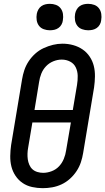

<svg xmlns="http://www.w3.org/2000/svg" viewBox="-20 -974 550 1002"><path d="M203 8Q175 8 147.5 2Q120 -4 98 -19Q76 -34 61 -56.5Q46 -79 39.5 -105Q33 -131 33.5 -160Q34 -189 38 -217L95 -559Q99 -584 107 -608Q115 -632 129.5 -654Q144 -676 164 -694Q184 -712 208 -723Q232 -734 256.5 -740Q281 -746 306 -746Q335 -746 362 -738.5Q389 -731 411 -716Q433 -701 448 -678.5Q463 -656 469.5 -630Q476 -604 475.5 -575Q475 -546 471 -518L414 -176Q410 -151 402 -127Q394 -103 379.5 -81Q365 -59 345 -41Q325 -23 301.5 -12Q278 -1 253 3.5Q228 8 203 8ZM160 -400H360L382 -531Q386 -555 385.5 -578.5Q385 -602 375.5 -622Q366 -642 346 -652.5Q326 -663 302 -663Q280 -663 258 -654Q236 -645 220 -628Q204 -611 195.5 -589.5Q187 -568 184 -546ZM205 -72Q227 -72 249.5 -80.5Q272 -89 288 -106Q304 -123 313 -145Q322 -167 325 -189L350 -335H149L127 -204Q124 -188 123.5 -172.5Q123 -157 125 -142.5Q127 -128 133 -114Q139 -100 149.5 -90.5Q160 -81 175 -76.5Q190 -72 205 -72ZM440 -816Q424 -816 408.5 -821.5Q393 -827 383.5 -839.5Q374 -852 371.5 -868.5Q369 -885 372 -902Q374 -913 380 -924Q386 -935 396 -942Q406 -949 417.5 -951.5Q429 -954 440 -954Q457 -954 472 -948.5Q487 -943 496.5 -930.5Q506 -918 508.5 -901.5Q511 -885 508 -868Q507 -857 501 -846Q495 -835 485 -828Q475 -821 463.5 -818.5Q452 -816 440 -816ZM240 -816Q224 -816 208.5 -821.5Q193 -827 183.5 -839.5Q174 -852 171.5 -868.5Q169 -885 172 -902Q174 -913 180 -924Q186 -935 196 -942Q206 -949 217.5 -951.5Q229 -954 240 -954Q257 -954 272 -948.5Q287 -943 296.5 -930.5Q306 -918 308.5 -901.5Q311 -885 308 -868Q307 -857 301 -846Q295 -835 285 -828Q275 -821 263.5 -818.5Q252 -816 240 -816Z"/></svg>

Font: Iosevka Slab Medium Oblique
Style: Regular
Weight: 500
Italic angle: -9°
Monospace: yes
Designer: Belleve Invis
Foundry: Belleve Invis
Version: Version 11.1.1; ttfautohint (v1.8.3)